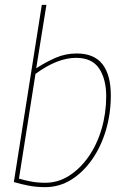

<svg xmlns="http://www.w3.org/2000/svg" viewBox="-20 -760 510 790"><path d="M171 -740 129 -479Q169 -505 209.5 -522.5Q250 -540 296 -540Q367 -540 401.5 -496Q436 -452 436 -367Q436 -293 416 -225Q396 -157 359 -104Q322 -51 273 -20.5Q224 10 166 10Q130 10 98.5 4Q67 -2 37 -11L152 -740ZM293 -522Q216 -522 126 -456L58 -25Q78 -19 105.5 -13.5Q133 -8 166 -8Q219 -8 264.5 -37Q310 -66 344.5 -115.5Q379 -165 398 -229.5Q417 -294 417 -364Q417 -434 388 -478Q359 -522 293 -522Z"/></svg>

Font: Georama Thin
Style: Italic
Weight: 100
Italic angle: -9°
Designer: Jean-Baptiste Levee
Foundry: Production Type
Version: Version 1.000